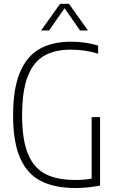

<svg xmlns="http://www.w3.org/2000/svg" viewBox="-20 -964 598 990"><path d="M496 -360V-7Q427.5 5.5 369.5 5.5Q261 5.5 190.2 -31Q119.5 -67.5 83.5 -149.8Q47.5 -232 47.5 -369Q47.5 -507 83 -591Q118.5 -675 184.5 -712Q250.5 -749 347 -749Q420 -749 486 -729V-687Q419 -708 346 -708Q262.5 -708 207.5 -676.5Q152.5 -645 123.2 -570.5Q94 -496 94 -369Q94 -244 124 -171Q154 -98 213.8 -67Q273.5 -36 368.5 -36Q414.5 -36 452.5 -43V-360ZM433.5 -807H392.5L313 -921.5L233 -807H192L290 -944.5H335.5Z"/></svg>

Font: Encode Sans Condensed ExLight
Style: Regular
Weight: 275
Width: 3
Designer: Multiple Designers
Foundry: Impallari Type
Version: Version 2.000